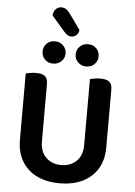

<svg xmlns="http://www.w3.org/2000/svg" viewBox="-65 -1058 787 1123"><g transform="rotate(5 328.5 -497.0)"><path d="M328 16Q268 16 221 -0.5Q174 -17 141.5 -47.5Q109 -78 92 -120.5Q75 -163 75 -216V-607Q83 -609 100.5 -612Q118 -615 135 -615Q171 -615 187.5 -602Q204 -589 204 -554V-221Q204 -158 239 -124.5Q274 -91 328 -91Q382 -91 417 -124.5Q452 -158 452 -221V-607Q461 -609 478 -612Q495 -615 512 -615Q548 -615 565 -602Q582 -589 582 -554V-216Q582 -163 565 -120.5Q548 -78 515 -47.5Q482 -17 435 -0.5Q388 16 328 16ZM297 -743Q297 -716 277.5 -697Q258 -678 229 -678Q199 -678 180.5 -697Q162 -716 162 -743Q162 -771 180.5 -790Q199 -809 229 -809Q258 -809 277.5 -790Q297 -771 297 -743ZM491 -743Q491 -716 472 -697Q453 -678 424 -678Q395 -678 375.5 -697Q356 -716 356 -743Q356 -771 375.5 -790Q395 -809 424 -809Q453 -809 472 -790Q491 -771 491 -743ZM202 -958Q203 -982 217 -996Q231 -1010 249 -1010Q266 -1010 278 -1001.5Q290 -993 301 -978L366 -887Q363 -866 350 -855.5Q337 -845 322 -845Q300 -845 281 -867Z"/></g></svg>

Font: Baloo Bhai 2 SemiBold
Style: Regular
Weight: 600
Designer: Supriya Tembe, Noopur Datye and Ek Type
Foundry: Ek Type
Version: Version 1.640;PS 1.000;hotconv 16.6.51;makeotf.lib2.5.65220;